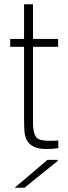

<svg xmlns="http://www.w3.org/2000/svg" viewBox="-20 -692 318 902"><path d="M135 -118Q135 -57 156.5 -41.5Q178 -26 254 -32V4Q231 8 196 8Q103 8 95 -72Q93 -97 93 -145V-472H28V-509H93V-672H135V-509H253V-472H135ZM49 190 203 59H251V64L95 190Z"/></svg>

Font: Nacelle UltraLight
Style: Regular
Weight: 200
Designer: Sora Sagano
Foundry: Sora Sagano
Version: Version 1.000;FEAKit 1.0